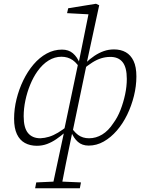

<svg xmlns="http://www.w3.org/2000/svg" viewBox="-20 -763 777 1022"><path d="M167 239 173 208 281 203H297L411 208L405 239ZM176 13Q140 13 112.5 -2Q85 -17 70 -49Q55 -81 55 -131Q55 -183 68 -235.5Q81 -288 104 -335.5Q127 -383 158.5 -420Q190 -457 228.5 -478Q267 -499 310 -499Q345 -499 368 -479.5Q391 -460 405 -425L419 -426L414 -385Q393 -425 367 -443Q341 -461 307 -461Q271 -461 238.5 -441Q206 -421 179 -383Q157 -352 140.5 -311.5Q124 -271 115 -228Q106 -185 106 -144Q106 -83 129 -55Q152 -27 195 -27Q218 -28 241 -35Q264 -42 289 -57Q314 -72 343 -95L346 -59H327Q304 -39 280 -22.5Q256 -6 230.5 3.5Q205 13 176 13ZM257 239 323 -69 322 -73 396 -425 399 -430 455 -707 466 -686 337 -693 343 -719 491 -743 508 -735 440 -420V-415L366 -60L364 -54Q354 -5 345.5 35.5Q337 76 330 111Q323 146 317 177.5Q311 209 305 239ZM452 12Q417 12 394.5 -8Q372 -28 359 -61H344L349 -102Q371 -63 395.5 -45Q420 -27 454 -27Q491 -27 524 -47Q557 -67 583 -107Q606 -138 621.5 -178Q637 -218 646 -260.5Q655 -303 655 -343Q655 -405 632 -433Q609 -461 565 -460Q543 -460 519.5 -453Q496 -446 471.5 -430.5Q447 -415 418 -391L415 -428H436Q459 -450 483 -466Q507 -482 532.5 -491Q558 -500 587 -500Q623 -500 649.5 -485Q676 -470 691 -438.5Q706 -407 706 -356Q706 -305 693 -252.5Q680 -200 657 -152.5Q634 -105 602 -68Q570 -31 532 -9.5Q494 12 452 12Z"/></svg>

Font: Source Serif 4 Light
Style: Italic
Weight: 300
Italic angle: -12°
Designer: Frank Grießhammer
Foundry: Adobe Systems Incorporated
Version: Version 4.004;hotconv 1.0.116;makeotfexe 2.5.65601